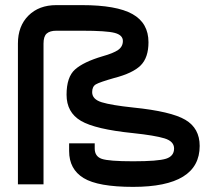

<svg xmlns="http://www.w3.org/2000/svg" viewBox="-20 -720 840 750"><path d="M300 -600Q396 -600 428 -591.5Q460 -583 460 -560Q460 -538 441.5 -525Q423 -512 380 -500Q306 -478 273 -448.5Q240 -419 240 -350Q240 -281 296 -248Q352 -215 500 -200Q585 -191 622.5 -179.5Q660 -168 660 -140Q660 -110 628.5 -100Q597 -90 500 -90Q405 -90 377.5 -99.5Q350 -109 350 -140V-160H250V-130Q250 -59 306.5 -24.5Q363 10 500 10Q760 10 760 -150Q760 -219 704 -252Q648 -285 500 -300Q415 -309 377.5 -320.5Q340 -332 340 -360Q340 -382 354.5 -390.5Q369 -399 425 -415Q499 -434 529.5 -464.5Q560 -495 560 -555Q560 -630 497.5 -665Q435 -700 300 -700H200Q132 -700 91 -659Q50 -618 50 -550V0H150V-550Q150 -578 162.5 -589Q175 -600 200 -600Z"/></svg>

Font: Millimetre
Style: Regular
Weight: 500
Designer: Jérémy Landes
Version: Version 1.0